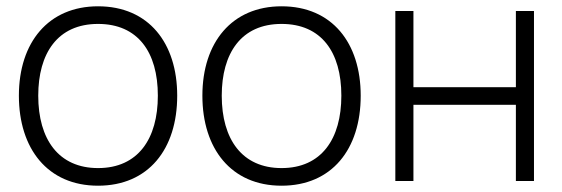

<svg xmlns="http://www.w3.org/2000/svg" viewBox="-20 -575 1786 610"><path d="M291.5 15C451 15 543 -100.5 543 -271C543 -438 452.5 -555 291.5 -555C134 -555 40 -440.5 40 -271C40 -103 131 15 291.5 15ZM101.5 -271C101.5 -405 162.5 -499 291.5 -499C418 -499 481.5 -409.5 481.5 -271C481.5 -134.5 419 -41 291.5 -41C166.5 -41 101.5 -132 101.5 -271Z M874.5 15C1034 15 1126 -100.5 1126 -271C1126 -438 1035.5 -555 874.5 -555C717 -555 623 -440.5 623 -271C623 -103 714 15 874.5 15ZM684.5 -271C684.5 -405 745.5 -499 874.5 -499C1001 -499 1064.5 -409.5 1064.5 -271C1064.5 -134.5 1002 -41 874.5 -41C749.5 -41 684.5 -132 684.5 -271Z M1236 0H1293.5V-242H1619V0H1676.5V-540H1619V-298H1293.5V-540H1236Z"/></svg>

Font: Eudonet Light
Style: Regular
Weight: 300
Designer: Mikhail Sharanda
Foundry: Mikhail Sharanda
Version: Version 4.503;Glyphs 3.1.2 (3151)